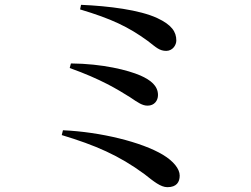

<svg xmlns="http://www.w3.org/2000/svg" viewBox="-20 -750 1040 796"><path d="M711 -582C711 -618 692 -647 632 -675C559 -709 432 -725 316 -730L312 -711C442 -672 512 -639 593 -580C628 -553 641 -539 670 -539C697 -540 711 -564 711 -582ZM274 -487 269 -468C398 -422 468 -379 519 -347C553 -324 570 -312 592 -312C620 -312 635 -333 635 -356C635 -394 605 -418 562 -437C511 -459 406 -486 274 -487ZM241 -210 236 -190C375 -148 473 -106 579 -28C617 2 646 26 674 26C712 26 725 5 725 -22C725 -50 699 -82 656 -108C568 -161 397 -203 241 -210Z"/></svg>

Font: Noto Serif CJK KR SemiBold
Style: Regular
Weight: 600
Designer: Ryoko NISHIZUKA 西塚涼子 (kana & ideographs); Frank Grießhammer (Latin, Greek & Cyrillic); Wenlong ZHANG 张文龙 (bopomofo); San
Foundry: Adobe
Version: Version 2.001;hotconv 1.1.0;makeotfexe 2.6.0